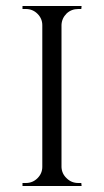

<svg xmlns="http://www.w3.org/2000/svg" viewBox="-20 -620 346 640"><path d="M252 0H55V-10H66Q89 -10 105 -26Q121 -42 121 -64V-536Q121 -558 105 -574Q89 -590 66 -590H55V-600H252L251 -590H241Q218 -590 202 -575Q186 -559 185 -537V-63Q186 -41 202 -26Q218 -10 241 -10H251Z"/></svg>

Font: Cinzel(RUS BY LYAJKA)
Style: Regular
Weight: 400
Designer: Natanael Gama
Version: Version 1.001;PS 001.001;hotconv 1.0.56;makeotf.lib2.0.21325